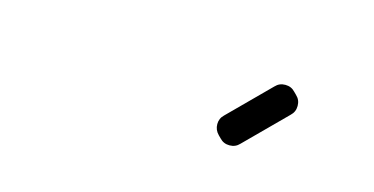

<svg xmlns="http://www.w3.org/2000/svg" viewBox="-30 -731 510 262"><g transform="rotate(15 225.0 -600.0)"><path d="M337 -643.5 281 -587.5C277 -583.8 275 -579.2 275 -573.8C275 -568.2 277 -563.5 281 -559.5L284.5 -556C288.2 -552 292.8 -550 298.5 -550C304.2 -550 308.8 -552 312.5 -556L368.5 -612C372.5 -615.7 374.5 -620.3 374.5 -626C374.5 -631.7 372.5 -636.3 368.5 -640L365 -643.5C361.3 -647.5 356.7 -649.5 351 -649.5C345.3 -649.5 340.7 -647.5 337 -643.5Z"/></g></svg>

Font: lerotica
Style: Regular
Weight: 400
Designer: defharo
Foundry: deFharo
Version: Version 1.001 2011